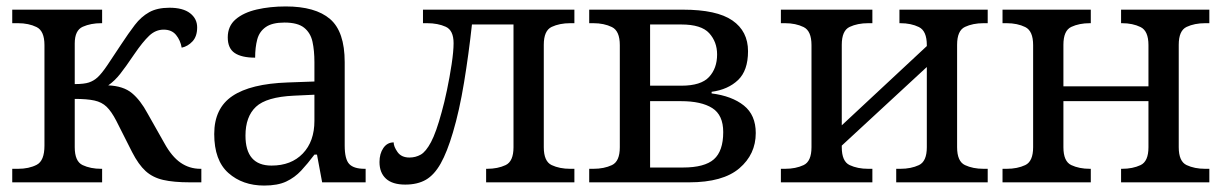

<svg xmlns="http://www.w3.org/2000/svg" viewBox="-20 -566 3797 596"><path d="M18 0V-42H36Q70 -42 94 -54.5Q118 -67 118 -114V-426Q118 -470 93.5 -482Q69 -494 36 -494H18V-536H297V-494H294Q262 -494 237 -483Q212 -472 212 -431V-305Q241 -305 256 -310Q271 -315 283 -326Q296 -338 313.5 -364Q331 -390 356 -428Q379 -463 398.5 -488.5Q418 -514 443 -528Q468 -542 506 -542Q548 -542 570 -525Q592 -508 592 -481Q592 -453 577.5 -437.5Q563 -422 544 -418Q540 -441 526.5 -457.5Q513 -474 488 -474Q463 -474 443 -455Q423 -436 397 -398Q370 -358 353 -336.5Q336 -315 316 -301Q363 -299 389.5 -277Q416 -255 438 -214L490 -122Q513 -80 540.5 -61Q568 -42 602 -42H605V0H570Q519 0 486.5 -7.5Q454 -15 432 -35Q410 -55 390 -94L341 -191Q326 -220 311 -234.5Q296 -249 273 -254Q250 -259 212 -259V-109Q212 -65 236.5 -53.5Q261 -42 294 -42H297V0Z M800 10Q733 10 689 -29Q645 -68 645 -150Q645 -230 701.5 -268Q758 -306 873 -310L956 -313V-373Q956 -409 950 -436.5Q944 -464 924 -480Q904 -496 863 -496Q825 -496 805 -482Q785 -468 778.5 -443.5Q772 -419 772 -387Q730 -387 708.5 -401.5Q687 -416 687 -450Q687 -485 711.5 -506Q736 -527 777 -536.5Q818 -546 867 -546Q959 -546 1004.5 -507Q1050 -468 1050 -373V-114Q1050 -72 1064 -57Q1078 -42 1112 -42H1115V0H980L964 -86H956Q935 -58 915 -36.5Q895 -15 868.5 -2.5Q842 10 800 10ZM823 -52Q884 -52 920 -89.5Q956 -127 956 -191V-272L892 -269Q807 -265 774.5 -234.5Q742 -204 742 -145Q742 -52 823 -52Z M1238 7Q1198 7 1178 -11.5Q1158 -30 1158 -63Q1158 -89 1170 -106.5Q1182 -124 1202 -124Q1202 -111 1214 -94Q1226 -77 1251 -77Q1270 -77 1286 -86Q1302 -95 1318 -125Q1334 -155 1351 -218Q1359 -246 1367.5 -286.5Q1376 -327 1382 -367Q1388 -407 1388 -432Q1388 -472 1363.5 -483Q1339 -494 1306 -494H1293V-536H1763V-494H1750Q1717 -494 1692.5 -482.5Q1668 -471 1668 -427V-109Q1668 -65 1692.5 -53.5Q1717 -42 1750 -42H1763V0H1489V-42H1492Q1525 -42 1549.5 -53.5Q1574 -65 1574 -109V-490H1445Q1435 -398 1420.5 -310Q1406 -222 1386 -155Q1368 -94 1348 -58.5Q1328 -23 1302 -8Q1276 7 1238 7Z M1809 0V-42H1822Q1855 -42 1879.5 -53.5Q1904 -65 1904 -109V-426Q1904 -470 1879.5 -482Q1855 -494 1822 -494H1809V-536H2100Q2205 -536 2253.5 -502.5Q2302 -469 2302 -407Q2302 -347 2271 -317.5Q2240 -288 2189 -281V-276Q2252 -268 2289 -238.5Q2326 -209 2326 -153Q2326 -87 2275 -43.5Q2224 0 2119 0ZM2095 -300Q2156 -300 2181 -327Q2206 -354 2206 -397Q2206 -436 2181.5 -463Q2157 -490 2095 -490H1998V-300ZM2100 -46Q2167 -46 2196 -71.5Q2225 -97 2225 -156Q2225 -209 2191 -230.5Q2157 -252 2094 -252H1998V-46Z M2404 0V-42H2417Q2450 -42 2474.5 -53.5Q2499 -65 2499 -109V-426Q2499 -470 2474.5 -482Q2450 -494 2417 -494H2404V-536H2688V-494H2675Q2642 -494 2617.5 -482.5Q2593 -471 2593 -427V-177L2857 -423V-426Q2857 -470 2832.5 -482Q2808 -494 2775 -494H2772V-536H3046V-494H3033Q3000 -494 2975.5 -482.5Q2951 -471 2951 -427V-109Q2951 -65 2975.5 -53.5Q3000 -42 3033 -42H3046V0H2762V-42H2775Q2808 -42 2832.5 -53.5Q2857 -65 2857 -109V-358L2593 -114V-109Q2593 -65 2617.5 -53.5Q2642 -42 2675 -42H2688V0Z M3092 0V-42H3105Q3138 -42 3162.5 -53.5Q3187 -65 3187 -109V-426Q3187 -470 3162.5 -482Q3138 -494 3105 -494H3092V-536H3366V-494H3363Q3330 -494 3305.5 -482.5Q3281 -471 3281 -427V-298H3545V-426Q3545 -470 3520.5 -482Q3496 -494 3463 -494H3460V-536H3734V-494H3721Q3688 -494 3663.5 -482.5Q3639 -471 3639 -427V-109Q3639 -65 3663.5 -53.5Q3688 -42 3721 -42H3734V0H3460V-42H3463Q3496 -42 3520.5 -53.5Q3545 -65 3545 -109V-252H3281V-109Q3281 -65 3305.5 -53.5Q3330 -42 3363 -42H3366V0Z"/></svg>

Font: NotoSerif-Regular
Style: Regular
Weight: 400
Designer: Monotype Design Team
Foundry: Monotype Imaging Inc.
Version: Version 2.007; ttfautohint (v1.8) -l 8 -r 50 -G 200 -x 14 -D